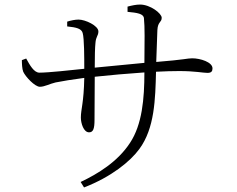

<svg xmlns="http://www.w3.org/2000/svg" viewBox="-20 -781 1040 843"><path d="M76 -517C76 -503 77 -478 82 -466C92 -444 133 -400 155 -400C176 -400 198 -413 224 -419C255 -425 296 -432 350 -439C348 -329 335 -301 335 -265C335 -240 347 -200 371 -200C389 -200 395 -215 395 -255L396 -444C461 -451 540 -458 614 -463C614 -347 604 -234 551 -154C497 -71 410 -18 334 18L349 42C468 -4 552 -72 592 -127C659 -218 662 -345 665 -466C703 -468 738 -469 767 -469C837 -469 871 -461 891 -461C908 -461 913 -468 913 -481C913 -508 860 -525 824 -525C802 -525 792 -519 666 -509L671 -649C673 -687 690 -682 690 -703C690 -722 640 -761 595 -761C578 -761 559 -757 540 -752V-729C582 -725 610 -721 612 -701C616 -663 615 -600 614 -505L396 -484C396 -532 397 -574 399 -591C401 -622 412 -623 412 -643C412 -668 355 -695 325 -695C310 -695 290 -691 275 -686V-665C316 -661 338 -655 343 -636C350 -612 350 -527 350 -479C292 -473 193 -462 153 -462C129 -462 111 -495 95 -524Z"/></svg>

Font: Noto Serif SC Light
Style: Regular
Weight: 300
Designer: Ryoko NISHIZUKA 西塚涼子 (kana & ideographs); Frank Grießhammer (Latin, Greek & Cyrillic); Wenlong ZHANG 张文龙 (bopomofo); San
Foundry: Adobe
Version: Version 2.001;hotconv 1.1.0;makeotfexe 2.6.0